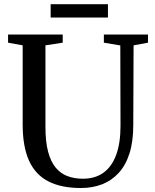

<svg xmlns="http://www.w3.org/2000/svg" viewBox="-20 -912 758 940"><path d="M376.5 8.5Q280 8.5 216.8 -24Q153.5 -56.5 122.2 -125.2Q91 -194 91 -302.5V-690L19.5 -703V-743H287V-703L202.5 -690V-290.5Q202.5 -218 215.5 -169.2Q228.5 -120.5 252.5 -91.5Q276.5 -62.5 310.2 -49.8Q344 -37 386 -37Q445.5 -37 486.5 -66.5Q527.5 -96 548.8 -153.8Q570 -211.5 570 -296L569 -689.5L488.5 -703V-743H704.5V-703L634 -690L632.5 -300.5Q632.5 -219 613.8 -160.5Q595 -102 560.5 -64.8Q526 -27.5 479.2 -9.5Q432.5 8.5 376.5 8.5ZM508.5 -891.5V-826H228V-891.5Z"/></svg>

Font: Merriweather 60pt
Style: Regular
Weight: 400
Version: Version 2.100